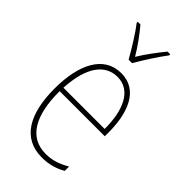

<svg xmlns="http://www.w3.org/2000/svg" viewBox="-239 -829 906 906"><g transform="rotate(45 214.0 -376.5)"><path d="M202 -606H225C251 -651 291 -714 323 -756V-763H305C270 -720 240 -680 214 -637C189 -680 153 -729 124 -763H106V-756C133 -722 176 -653 202 -606ZM223 -537C106 -537 51 -423 51 -263C51 -97 108 10 239 10C287 10 325 -2 360 -22V-51C317 -26 282 -15 239 -15C131 -15 76 -106 77 -271H378V-298C378 -424 337 -537 223 -537ZM223 -512C314 -512 354 -417 353 -295H78C86 -440 140 -512 223 -512Z"/></g></svg>

Font: Noto Sans Malayalam Condensed Thin
Style: Regular
Weight: 100
Width: 3
Designer: Jelle Bosma - Monotype Design Team
Foundry: Monotype Imaging Inc.
Version: Version 2.104